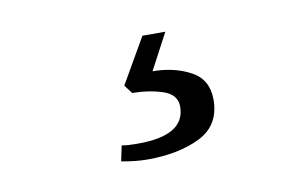

<svg xmlns="http://www.w3.org/2000/svg" viewBox="-39 -77 570 355"><g transform="rotate(-10 246.0 100.5)"><path d="M165 209 171 180Q180 182 202 182Q290 182 290 128Q290 105 263.5 96.5Q237 88 207 88L195 72L244 -13H287L251 55Q291 55 322 71.5Q353 88 353 126Q353 174 313 194Q273 214 214 214Q192 214 165 209Z"/></g></svg>

Font: TavirajRegular
Style: Regular
Weight: 400
Designer: Katatrad Team
Foundry: CadsonDemak
Version: Version 1.001